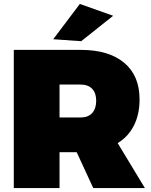

<svg xmlns="http://www.w3.org/2000/svg" viewBox="-20 -954 764 974"><path d="M453 0 369 -182H282V0H50V-701H389Q532 -701 610 -635.5Q688 -570 688 -450Q688 -374 659.5 -317.5Q631 -261 577 -228L715 0ZM282 -358H389Q427 -358 447.5 -380.5Q468 -403 468 -443Q468 -482 447.5 -503.5Q427 -525 389 -525H282ZM385 -934 554 -874 392 -745 250 -755Z"/></svg>

Font: Argentum Sans Black
Style: Regular
Weight: 900
Designer: Julieta Ulanovsky (Modified by Cristiano Sobral)
Foundry: Julieta Ulanovsky
Version: Version 1.000; ttfautohint (v1.5.65-e2d9)